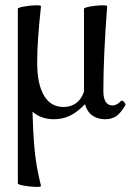

<svg xmlns="http://www.w3.org/2000/svg" viewBox="-20 -449 518 741"><path d="M48.8 258.8V-415Q48.8 -419.4 71.3 -423.6Q93.8 -427.7 116.2 -428.5Q138.7 -429.2 138.2 -424.8Q131.3 -361.3 127.4 -307.6Q123.5 -253.9 123.5 -207Q123.5 -124.5 149.7 -80.3Q175.8 -36.1 224.6 -36.1Q253.9 -36.1 274.4 -51.5Q294.9 -66.9 304.2 -95.7V-415Q304.2 -419.4 326.7 -423.6Q349.1 -427.7 371.3 -428.5Q393.6 -429.2 393.6 -424.8Q378.9 -231.9 378.9 -97.2Q378.9 -70.3 387.9 -56.2Q397 -42 414.1 -42Q422.4 -42 430.2 -46.1Q438 -50.3 446.8 -59.1Q449.7 -62 454.6 -59.1Q459.5 -56.2 462.4 -51Q465.3 -45.9 463.9 -43Q446.3 -13.2 429 -1Q411.6 11.2 385.7 11.2Q356.4 11.2 335.9 -3.7Q315.4 -18.6 308.1 -46.9Q278.3 -16.1 249.8 -2.4Q221.2 11.2 188 11.2Q163.6 11.2 142.8 3.9Q122.1 -3.4 105.5 -17.6Q107.4 55.2 111.3 104.2Q115.2 153.3 121.6 190.2Q127.9 227.1 138.2 268.6Q139.2 272.9 116.7 272.2Q94.2 271.5 71.5 267.3Q48.8 263.2 48.8 258.8Z"/></svg>

Font: Junicode Two Beta VF
Style: Regular
Weight: 400
Designer: Peter S. Baker
Foundry: Briery Creek Software
Version: Version 1.031 beta; ttfautohint (v1.8.1.43-b0c9)